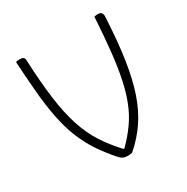

<svg xmlns="http://www.w3.org/2000/svg" viewBox="-164 -852 978 1003"><g transform="rotate(-30 325.0 -350.0)"><path d="M87 -710Q114 -710 115 -690Q121 -550 134.5 -450Q148 -350 172 -277Q196 -204 233 -146.5Q270 -89 322 -33H328Q373 -78 405.5 -124Q438 -170 459.5 -224Q481 -278 495.5 -346Q510 -414 519.5 -502.5Q529 -591 536 -707Q544 -710 558 -710Q574 -710 580 -701.5Q586 -693 585 -680Q578 -536 562 -429.5Q546 -323 519 -244Q492 -165 451 -104.5Q410 -44 351 7Q345 8 339.5 9Q334 10 326 10Q310 10 298.5 5.5Q287 1 272 -16Q227 -67 193.5 -118Q160 -169 136 -229Q112 -289 97 -366.5Q82 -444 74 -549Q71 -586 68 -625.5Q65 -665 63 -707Q75 -710 87 -710Z"/></g></svg>

Font: Recursive Sn Csl St Lt
Style: Regular
Weight: 300
Version: Version 1.079;hotconv 1.0.112;makeotfexe 2.5.65598; ttfautoh